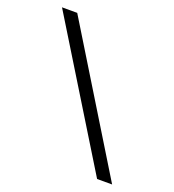

<svg xmlns="http://www.w3.org/2000/svg" viewBox="-130 -811 828 913"><g transform="rotate(20 284.0 -355.0)"><path d="M105 -710H28L464 0H540Z"/></g></svg>

Font: FIGSv2-sans-serif
Style: Regular
Weight: 400
Designer: Matt McInerney, Pablo Impallari, Rodrigo Fuenzalida,Mirko Velimirovic
Foundry: Matt McInerney, Pablo Impallari, Rodrigo Fuenzalida
Version: Version 4.021;hotconv 1.0.109;makeotfexe 2.5.65596